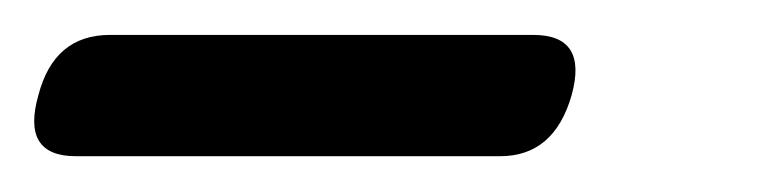

<svg xmlns="http://www.w3.org/2000/svg" viewBox="-42 -645 441 110"><path d="M-20 -590.5Q-11 -625 21 -625H263.5Q295 -625 285.5 -590.5Q275.5 -555.5 244.5 -555.5H1.5Q-30 -555.5 -20 -590.5Z"/></svg>

Font: Fraunces 9pt S000 SemiBold
Style: Italic
Weight: 600
Italic angle: -16°
Version: Version 1.000; ttfautohint (v1.8.3)